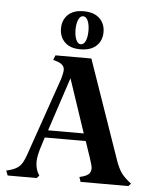

<svg xmlns="http://www.w3.org/2000/svg" viewBox="-54 -683 570 724"><g transform="rotate(5 231.5 -321.0)"><path d="M468 -10 459 0H278L272 -18L287 -22Q302 -27 308.5 -34.5Q315 -42 315 -55Q315 -63 304 -96L284 -155H129L121 -130Q106 -85 106 -62Q106 -40 114 -22L121 -10L112 0H2L-5 -18L10 -22Q34 -29 46 -41.5Q58 -54 69 -86L171 -380Q178 -405 178 -415Q178 -437 146 -446L135 -449L142 -467H278L409 -90Q419 -62 431 -45.5Q443 -29 468 -10ZM274 -183 206 -386 139 -183ZM154 -570Q154 -602 174.5 -622Q195 -642 233 -642Q273 -642 294 -622Q315 -602 315 -570Q315 -538 294 -518Q273 -498 233 -498Q195 -498 174.5 -518Q154 -538 154 -570ZM258 -570Q258 -593 251.5 -608Q245 -623 233 -623Q222 -623 215.5 -608Q209 -593 209 -570Q209 -548 215.5 -532.5Q222 -517 233 -517Q245 -517 251.5 -532Q258 -547 258 -570Z"/></g></svg>

Font: Katibeh
Style: Regular
Weight: 400
Designer: Arabic design by Kourosh Beigpour, Latin design by Eduardo Tunni, engineering by Lasse Fister
Version: Version 1.0010g